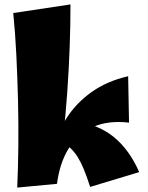

<svg xmlns="http://www.w3.org/2000/svg" viewBox="-20 -836 670 869"><path d="M388 10Q372 -40 358.5 -72Q345 -104 331.5 -125.5Q318 -147 300.5 -164Q283 -181 259 -200L320 -286Q424 -274 495 -216Q566 -158 610 -57ZM238 -4 218 -147Q236 -230 280 -299.5Q324 -369 394 -419Q464 -469 560 -491L564 -281Q468 -292 399.5 -260.5Q331 -229 290.5 -163.5Q250 -98 238 -4ZM238 -4 58 13Q62 -76 63 -176.5Q64 -277 61.5 -381Q59 -485 54 -586Q49 -687 40 -777L299 -816Q299 -628 284.5 -420Q270 -212 238 -4Z"/></svg>

Font: Marhey Light
Style: Bold
Weight: 700
Version: Version 1.000